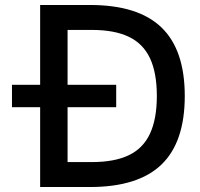

<svg xmlns="http://www.w3.org/2000/svg" viewBox="-20 -750 804 770"><path d="M28 -320V-410H446V-320ZM141 0V-730H341Q534 -730 627.5 -640Q721 -550 721 -365Q721 -180 627.5 -90Q534 0 341 0ZM348 -100Q439 -100 496.5 -127.5Q554 -155 581.5 -214Q609 -273 609 -365Q609 -458 581.5 -516.5Q554 -575 496.5 -602.5Q439 -630 348 -630H251V-100Z"/></svg>

Font: M PLUS 1 Medium
Style: Regular
Weight: 500
Designer: Coji Morishita
Foundry: UNDERFOREST DESIGN
Version: Version 1.001